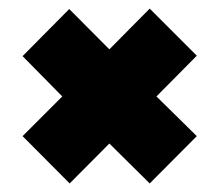

<svg xmlns="http://www.w3.org/2000/svg" viewBox="-20 -578 505 444"><path d="M326.2 -153.8 232.9 -246.1 141.1 -153.8 32.2 -263.2 124 -355 32.2 -448.2 140.1 -557.1 232.9 -463.9 326.2 -558.1 435.1 -449.2 341.8 -355 435.1 -263.2Z"/></svg>

Font: Squarion Black
Style: Regular
Weight: 900
Designer: Natanael Gama
Version: Version 1.00;September 12, 2019;FontCreator 11.5.0.2425 64-b